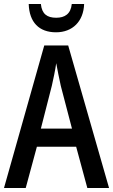

<svg xmlns="http://www.w3.org/2000/svg" viewBox="-20 -943 567 963"><path d="M402 -923H340C335 -873 305 -854 262 -854C216 -854 190 -873 185 -923H124C127 -831 176 -781 261 -781C344 -781 399 -836 402 -923ZM418 0H527L322 -715H202L0 0H109L165 -207H362ZM285 -512 341 -298H185L240 -513C248 -548 257 -591 262 -626C267 -595 278 -546 285 -512Z"/></svg>

Font: Noto Sans Devanagari Condensed Medium
Style: Regular
Weight: 500
Width: 3
Designer: Jelle Bosma - Monotype Design Team
Foundry: Monotype Imaging Inc.
Version: Version 2.004